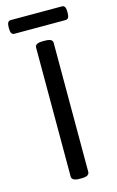

<svg xmlns="http://www.w3.org/2000/svg" viewBox="-129 -895 577 949"><g transform="rotate(-15 160.0 -421.0)"><path d="M156 2Q134 2 124.5 -4Q115 -10 115 -20V-680Q115 -691 124.5 -696.5Q134 -702 156 -702H164Q187 -702 196 -696.5Q205 -691 205 -680V-20Q205 -10 196 -4Q187 2 164 2ZM29 -774Q10 -774 10 -804V-814Q10 -844 29 -844H291Q310 -844 310 -814V-804Q310 -774 291 -774Z"/></g></svg>

Font: Asap Expanded
Style: Regular
Weight: 400
Width: 7
Designer: Pablo Cosgaya
Foundry: Omnibus-Type
Version: Version 3.001; ttfautohint (v1.8.4.7-5d5b)